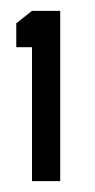

<svg xmlns="http://www.w3.org/2000/svg" viewBox="-20 -719 176 354"><path d="M39 -385V-632H10V-676L39 -699H91V-385Z"/></svg>

Font: Stick No Bills SemiBold
Style: Regular
Weight: 600
Designer: Kosala Senevirathne, Siva Puranthara, Lasantha Premarathna, Tharique Azeez
Foundry: mooniak
Version: Version 2.000